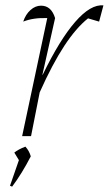

<svg xmlns="http://www.w3.org/2000/svg" viewBox="-20 -504 403 711"><path d="M62 0 155 -437Q104 -439 66 -424Q75 -451 93 -467Q111 -483 132 -483Q170 -483 184 -437L137 -227H138Q201 -357 258.5 -423Q316 -489 363 -484L347 -424L306 -436Q262 -401 218 -334Q174 -267 127 -162L95 0ZM17 184 50 89 33 61Q48 49 74 39Q88 54 94 75Q61 139 25 187Z"/></svg>

Font: Piazzolla Thin
Style: Italic
Weight: 100
Italic angle: -11.3°
Designer: Juan Pablo del Peral
Foundry: Huerta Tipografica
Version: Version 1.330